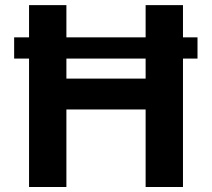

<svg xmlns="http://www.w3.org/2000/svg" viewBox="-20 -748 847 768"><path d="M770 -598.6V-513.7H711.9V0H562.5V-310.1H245.6V0H96.2V-513.7H36.6V-598.6H96.2V-727.5H245.6V-598.6H562.5V-727.5H711.9V-598.6ZM562.5 -513.7H245.6V-433.6H562.5Z"/></svg>

Font: Inter-Bold
Style: Bold
Weight: 700
Designer: Rasmus Andersson
Foundry: rsms
Version: Version 4.000;git-a52131595